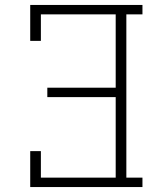

<svg xmlns="http://www.w3.org/2000/svg" viewBox="-20 -755 640 775"><path d="M102 0V-145H145V-38H447V-363H171V-401H447V-697H145V-590H102V-735H555V-697H490V-38H555V0Z"/></svg>

Font: Iosevka Etoile Extralight
Style: Regular
Weight: 200
Designer: Belleve Invis
Foundry: Belleve Invis
Version: Version 22.1.2; ttfautohint (v1.8.4)